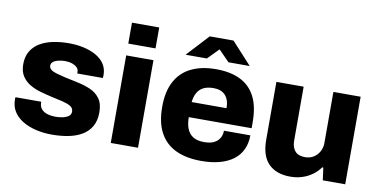

<svg xmlns="http://www.w3.org/2000/svg" viewBox="-71 -925 2257 1138"><g transform="rotate(10 1057.5 -356.0)"><path d="M288 12Q236 12 190.5 1Q145 -10 110.5 -31Q76 -52 56.5 -83Q37 -114 37 -155Q37 -159 37 -162.5Q37 -166 38 -169H193Q193 -167 193 -164.5Q193 -162 193 -160Q194 -138 207.5 -123.5Q221 -109 243 -102.5Q265 -96 291 -96Q310 -96 331.5 -100Q353 -104 368 -114Q383 -124 383 -143Q383 -164 364.5 -175Q346 -186 315.5 -193.5Q285 -201 250 -208Q215 -216 179.5 -226Q144 -236 114.5 -253.5Q85 -271 67 -299Q49 -327 49 -370Q49 -416 68.5 -448.5Q88 -481 122 -501Q156 -521 200.5 -530Q245 -539 295 -539Q341 -539 382.5 -530Q424 -521 457.5 -502.5Q491 -484 510 -455.5Q529 -427 529 -389Q529 -384 528.5 -378.5Q528 -373 528 -371H374V-379Q374 -396 363 -407Q352 -418 333 -424.5Q314 -431 291 -431Q276 -431 261.5 -428.5Q247 -426 235 -421.5Q223 -417 215.5 -409Q208 -401 208 -389Q208 -374 221 -364.5Q234 -355 256.5 -349Q279 -343 306 -336Q343 -328 384 -319.5Q425 -311 461.5 -295.5Q498 -280 520.5 -249.5Q543 -219 543 -166Q543 -116 523 -81.5Q503 -47 468 -26.5Q433 -6 387 3Q341 12 288 12Z M641 -598V-724H805V-598ZM641 0V-527H805V0Z M1187 12Q1097 12 1034 -17.5Q971 -47 937.5 -108Q904 -169 904 -264Q904 -357 937 -418Q970 -479 1032 -509Q1094 -539 1181 -539Q1267 -539 1326.5 -510Q1386 -481 1417 -421Q1448 -361 1448 -266V-231H1070Q1070 -189 1082 -160Q1094 -131 1119 -116Q1144 -101 1186 -101Q1211 -101 1230 -107Q1249 -113 1262 -124.5Q1275 -136 1282 -152Q1289 -168 1289 -188H1448Q1448 -140 1430.5 -102.5Q1413 -65 1379 -39.5Q1345 -14 1296.5 -1Q1248 12 1187 12ZM1071 -322H1281Q1281 -348 1274.5 -367.5Q1268 -387 1255.5 -400Q1243 -413 1225.5 -419.5Q1208 -426 1185 -426Q1149 -426 1125 -414Q1101 -402 1088 -379Q1075 -356 1071 -322ZM987 -592 1109 -724H1252L1373 -592H1245L1151 -688L1208 -687L1115 -592Z M1723 12Q1638 12 1591.5 -35Q1545 -82 1545 -179V-527H1709V-202Q1709 -181 1714.5 -165Q1720 -149 1730 -138Q1740 -127 1755.5 -122Q1771 -117 1789 -117Q1818 -117 1840 -130.5Q1862 -144 1875 -167.5Q1888 -191 1888 -219V-527H2052V0H1917L1907 -75H1900Q1882 -49 1854.5 -29Q1827 -9 1793.5 1.5Q1760 12 1723 12Z"/></g></svg>

Font: Archivo SemiBold ExtraBold
Style: Regular
Weight: 800
Version: Version 2.001